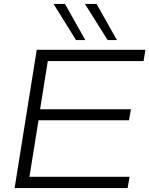

<svg xmlns="http://www.w3.org/2000/svg" viewBox="-20 -952 756 972"><path d="M54 0 166 -700H716L707 -643H222L183 -399H643L633 -343H175L129 -57H636L626 0ZM365 -749 251 -932H309L412 -749ZM525 -749 410 -932H469L572 -749Z"/></svg>

Font: Georama Expanded Light
Style: Italic
Weight: 300
Width: 7
Italic angle: -9°
Designer: Jean-Baptiste Levee
Foundry: Production Type
Version: Version 1.000